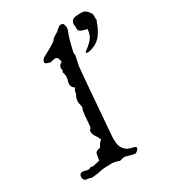

<svg xmlns="http://www.w3.org/2000/svg" viewBox="-134 -581 593 661"><g transform="rotate(-30 162.5 -250.5)"><path d="M209 6Q208 6 206.5 5.5Q205 5 203 5L191 2Q184 0 178.5 -1.5Q173 -3 171 -3Q167 -3 161 -1Q155 1 152 1Q151 1 149 0Q147 -1 146 -1Q143 -2 140 -3Q137 -4 133 -4Q128 -6 121 -5.5Q114 -5 111 -5Q110 -5 102.5 -5Q95 -5 86 -4Q73 -1 59.5 1Q46 3 41 3Q36 3 31.5 1Q27 -1 22 -1Q15 -1 11.5 -6Q8 -11 8 -16Q8 -31 22 -31Q27 -31 32 -29Q37 -27 41 -27H46Q49 -29 51.5 -30Q54 -31 54 -31Q56 -31 62 -29Q70 -31 78 -32.5Q86 -34 90 -35Q92 -48 94.5 -59.5Q97 -71 115 -72V-73L118 -78Q120 -82 123.5 -86.5Q127 -91 132 -95Q130 -103 122 -114.5Q114 -126 114 -136Q114 -143 120 -147Q122 -149 123 -164Q124 -179 125.5 -196.5Q127 -214 131 -221Q133 -225 130.5 -232.5Q128 -240 128 -249Q128 -262 136 -273Q136 -285 144 -295Q132 -303 132 -314Q132 -322 135 -331Q135 -330 135.5 -331Q136 -332 137 -339Q138 -348 135 -355.5Q132 -363 137 -368Q136 -370 135.5 -372Q135 -374 135 -376Q135 -387 146 -393L149 -395Q149 -396 148.5 -396Q148 -396 148 -397Q147 -405 144 -410.5Q141 -416 133 -416Q131 -416 123 -414Q117 -412 115 -412Q113 -412 104 -415Q95 -418 95 -422Q95 -427 98 -431.5Q101 -436 104 -438Q115 -444 130 -452Q145 -460 159 -470L164 -476L166 -479Q167 -479 167 -479.5Q167 -480 168 -480L175 -485L184 -490Q185 -491 186.5 -492Q188 -493 189 -494Q193 -498 198.5 -502.5Q204 -507 208 -507Q218 -507 220 -502Q222 -497 223 -489Q223 -482 222 -480L216 -464Q211 -451 207.5 -435.5Q204 -420 200 -405Q199 -401 200 -396Q201 -391 200 -387Q198 -377 195.5 -367.5Q193 -358 192 -348Q191 -340 188.5 -311Q186 -282 183 -243.5Q180 -205 177 -168Q174 -131 172 -105.5Q170 -80 170 -79Q170 -76 170.5 -66Q171 -56 173 -49Q177 -34 193 -23Q195 -22 198 -21Q201 -20 203 -19Q205 -18 208 -18Q211 -18 214 -16Q218 -15 221.5 -14Q225 -13 225 -9Q225 -4 219.5 1Q214 6 209 6ZM237 -379Q236 -379 236 -381Q236 -382 245 -389Q259 -399 270 -412.5Q281 -426 282 -448Q270 -450 260 -454Q250 -458 250 -466V-477Q249 -480 249 -483Q249 -486 249 -487Q251 -500 259.5 -503.5Q268 -507 281 -507H296Q304 -507 314 -496.5Q324 -486 324 -480V-465Q326 -458 322 -454Q315 -431 300.5 -410Q286 -389 258 -380Q248 -377 243 -377.5Q238 -378 237 -379Z"/></g></svg>

Font: RU Serius
Style: Regular
Weight: 400
Designer: Robert E. Leuschke
Foundry: Robert E. Leuschke
Version: Version 1.011; ttfautohint (v1.8.3)